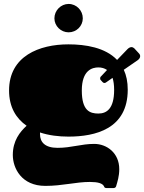

<svg xmlns="http://www.w3.org/2000/svg" viewBox="-20 -742 731 974"><path d="M327 -49C464 -49 628 -88 628 -287C628 -327 621 -360 608 -388L679 -437C687 -443 691 -450 691 -457C691 -462 689 -467 685 -471L661 -497C657 -500 653 -503 647 -503C641 -503 634 -500 627 -493L574 -438C514 -501 414 -517 327 -517C180 -517 26 -458 26 -283C26 -198 62 -141 115 -104C81 -73 45 -28 45 44C45 111 89 201 210 201C298 201 364 181 436 181C477 181 501 188 508 204C509 207 511 212 520 212H556C565 212 568 206 569 203C576 179 585 152 585 116C585 34 522 -12 458 -12C391 -12 343 8 272 8C207 8 183 -22 183 -61C183 -64 183 -67 183 -70C228 -55 278 -49 327 -49ZM500 -326C502 -323 506 -321 510 -321C513 -321 515 -322 518 -324L551 -347C556 -331 559 -311 559 -286C559 -189 520 -166 479 -166C436 -166 395 -180 395 -283C395 -386 448 -400 479 -400C495 -400 510 -396 523 -387L492 -354C489 -352 488 -348 488 -344C488 -341 489 -338 490 -337ZM256 -649C256 -610 289 -578 328 -578C368 -578 400 -610 400 -649C400 -689 368 -722 328 -722C289 -722 256 -689 256 -649Z"/></svg>

Font: Fascinate
Style: Regular
Weight: 900
Designer: Astigmatic (AOETI)
Foundry: Astigmatic (AOETI)
Version: Version 1.000